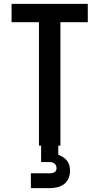

<svg xmlns="http://www.w3.org/2000/svg" viewBox="-20 -755 515 995"><path d="M182 0V-640H40V-735H435V-640H293V0ZM140 220V143H238Q244 143 250 142Q256 141 261.5 138Q267 135 270 129Q273 123 273 117Q273 110 270.5 103.5Q268 97 263 93Q258 89 251 87Q244 85 238 85H193V0H282V47Q295 52 307 59.5Q319 67 327.5 78Q336 89 339.5 103Q343 117 343 131Q343 150 335 169Q327 188 311.5 199.5Q296 211 276.5 215.5Q257 220 238 220Z"/></svg>

Font: Iosevka QP
Style: Bold
Weight: 700
Designer: Belleve Invis
Foundry: Belleve Invis
Version: Version 20.0.0; ttfautohint (v1.8.4)